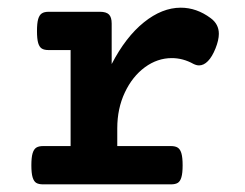

<svg xmlns="http://www.w3.org/2000/svg" viewBox="-20 -482 640 502"><path d="M530.8 -434.6Q552.2 -418.9 552.2 -393.6Q552.2 -377.4 543.5 -355.5Q534.7 -333.5 523.7 -322.3Q512.7 -311 500.5 -311Q493.7 -311 485.8 -314.9Q458.5 -330.1 429.2 -330.1Q391.6 -330.1 358.9 -306.2Q326.2 -282.2 306.4 -240.2Q286.6 -198.2 286.6 -146.5V-100.1H426.8Q438.5 -100.1 444.8 -95.9Q451.2 -91.8 454.3 -81.1Q457.5 -70.3 457.5 -49.8Q457.5 -29.3 454.3 -18.6Q451.2 -7.8 444.8 -3.9Q438.5 0 426.8 0H92.8Q81.1 0 74.7 -3.9Q68.4 -7.8 65.2 -18.6Q62 -29.3 62 -49.8Q62 -70.3 65.2 -81.1Q68.4 -91.8 74.7 -95.9Q81.1 -100.1 92.8 -100.1H164.6V-351.1H107.4Q95.7 -351.1 89.4 -355Q83 -358.9 79.8 -369.6Q76.7 -380.4 76.7 -400.9Q76.7 -421.4 79.8 -432.1Q83 -442.9 89.4 -447Q95.7 -451.2 107.4 -451.2H241.2Q257.8 -451.2 264.9 -444.1Q272 -437 272 -420.4V-314.5Q308.6 -385.3 356.2 -423.6Q403.8 -461.9 452.6 -461.9Q494.1 -461.9 530.8 -434.6Z"/></svg>

Font: Courier Prime
Style: Bold
Weight: 700
Designer: Alan Dague-Greene, Quote-Unquote Apps
Foundry: Quote-Unquote Apps
Version: Version 3.018